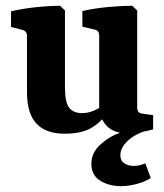

<svg xmlns="http://www.w3.org/2000/svg" viewBox="-20 -453 566 662"><path d="M396 189Q353 188 324 169Q295 150 295 112Q295 74 325.5 46Q356 18 393 5V-1L490 -4Q447 8 421 32Q395 56 395 82Q395 101 408.5 110Q422 119 441 119Q462 119 481 110L500 161Q479 174 450.5 181.5Q422 189 396 189ZM203 8Q138 8 105.5 -27Q73 -62 73 -135V-329Q73 -346 57 -350L18 -360V-414Q56 -423 102.5 -428Q149 -433 187 -433L204 -417V-152Q204 -100 218.5 -81.5Q233 -63 263 -63Q283 -63 302.5 -71Q322 -79 340 -93L355 -69Q329 -32 295 -12Q261 8 203 8ZM420 7Q379 7 354.5 -13Q330 -33 322 -73V-330Q322 -348 306 -351L264 -361V-415Q303 -424 350 -428.5Q397 -433 436 -433L453 -417V-83Q453 -71 458 -66.5Q463 -62 472 -61L508 -56V-7Q495 -3 469 2Q443 7 420 7Z"/></svg>

Font: Yrsa
Style: Bold
Weight: 700
Version: Version 2.004